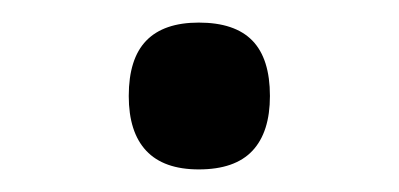

<svg xmlns="http://www.w3.org/2000/svg" viewBox="-20 -116 353 170"><path d="M156 34Q125 34 109.5 17.5Q94 1 94 -31Q94 -64 109.5 -80Q125 -96 156 -96Q188 -96 203.5 -80Q219 -64 219 -31Q219 1 203.5 17.5Q188 34 156 34Z"/></svg>

Font: Playwrite GB S
Style: Regular
Weight: 400
Designer: Veronika Burian, José Scaglione
Foundry: TypeTogether
Version: Version 1.000